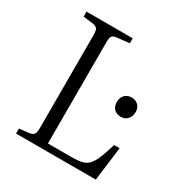

<svg xmlns="http://www.w3.org/2000/svg" viewBox="-165 -839 926 968"><g transform="rotate(30 298.0 -355.0)"><path d="M62 0V-29L121 -36Q139 -39 145.5 -49Q152 -59 152 -86V-627Q152 -652 145 -661.5Q138 -671 119 -674L62 -681V-710H331V-681L258 -673Q239 -671 232.5 -662Q226 -653 226 -626V-37H363Q398 -37 421 -42Q444 -47 460 -63Q476 -79 489.5 -111Q503 -143 519 -197H551L526 0ZM476 -337Q451 -337 436.5 -352Q422 -367 422 -392Q422 -417 436.5 -433Q451 -449 476 -449Q501 -449 515.5 -434Q530 -419 530 -394Q530 -370 515.5 -353.5Q501 -337 476 -337Z"/></g></svg>

Font: Literata 36pt Light
Style: Regular
Weight: 300
Designer: Latin by Veronika Burian and Jose Scaglione. Greek by Irene Vlachou. Cyrillic by Vera Evstafieva.
Foundry: TypeTogether
Version: Version 3.002